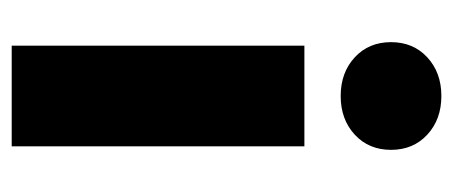

<svg xmlns="http://www.w3.org/2000/svg" viewBox="-243 -531 774 328"><g transform="rotate(90 144.0 -367.0)"><path d="M210 -586Q184 -562 144 -562Q104 -562 78 -586Q52 -610 52 -648Q52 -686 78 -710Q104 -734 144 -734Q184 -734 210 -710Q236 -686 236 -648Q236 -610 210 -586ZM58 0V-500H230V0Z"/></g></svg>

Font: Assistant ExtraBold
Style: Regular
Weight: 800
Designer: Hebrew By Ben Nathan, Latin by Paul Hunt
Version: Version 2.001;PS 002.001;hotconv 1.0.88;makeotf.lib2.5.64775